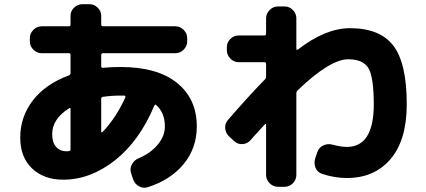

<svg xmlns="http://www.w3.org/2000/svg" viewBox="-20 -828 2040 920"><path d="M311 -309Q230 -258 230 -185Q230 -146 248.5 -124.5Q267 -103 300 -103Q302 -103 305 -103.5Q308 -104 309 -104Q318 -104 318 -113V-306Q318 -314 311 -309ZM558 -370Q514 -370 473 -364Q465 -362 465 -355V-197Q465 -195 467.5 -194Q470 -193 471 -195Q536 -263 581 -362Q582 -365 580 -367.5Q578 -370 575 -370ZM283 33Q190 33 133.5 -21Q77 -75 77 -168Q77 -269 138 -347.5Q199 -426 311 -467Q318 -470 318 -478V-565Q318 -573 310 -573H180Q157 -573 140 -590Q123 -607 123 -630V-645Q123 -668 140 -685Q157 -702 180 -702H310Q318 -702 318 -710V-752Q318 -775 335 -791.5Q352 -808 375 -808H408Q431 -808 448 -791.5Q465 -775 465 -752V-710Q465 -702 474 -702H820Q843 -702 860 -685Q877 -668 877 -645V-630Q877 -607 860 -590Q843 -573 820 -573H474Q465 -573 465 -565V-510Q465 -503 473 -503Q509 -507 558 -507Q734 -507 828.5 -430.5Q923 -354 923 -222Q923 -119 860.5 -42.5Q798 34 688 69Q666 76 645 64Q624 52 617 29L608 1Q601 -20 612 -40.5Q623 -61 645 -70Q702 -94 736 -135Q770 -176 770 -222Q770 -288 728 -325Q723 -330 719 -321Q648 -152 530.5 -59.5Q413 33 283 33Z M1073 -254Q1176 -373 1249 -447Q1255 -453 1255 -461V-521Q1255 -530 1247 -530H1124Q1101 -530 1084 -547Q1067 -564 1067 -587V-602Q1067 -625 1084 -641.5Q1101 -658 1124 -658H1247Q1255 -658 1255 -667V-740Q1255 -763 1272 -780Q1289 -797 1312 -797H1344Q1367 -797 1383.5 -780Q1400 -763 1400 -740V-594Q1400 -586 1408 -591Q1540 -693 1657 -693Q1800 -693 1864.5 -609.5Q1929 -526 1929 -328Q1929 -157 1851.5 -66Q1774 25 1642 25Q1583 25 1523 5Q1500 -3 1491.5 -25Q1483 -47 1491 -71L1501 -100Q1508 -121 1529 -131Q1550 -141 1573 -135Q1614 -124 1642 -124Q1771 -124 1771 -328Q1771 -458 1745.5 -501Q1720 -544 1649 -544Q1561 -544 1406 -395Q1400 -389 1400 -381V10Q1400 33 1383.5 50Q1367 67 1344 67H1312Q1289 67 1272 50Q1255 33 1255 10V-231Q1255 -233 1253.5 -234Q1252 -235 1250 -233Q1188 -166 1180 -156Q1165 -139 1142 -137.5Q1119 -136 1102 -152L1078 -174Q1061 -190 1059 -213Q1057 -236 1073 -254Z"/></svg>

Font: Rounded Mplus 1c ExtraBold
Style: Regular
Weight: 800
Version: Version 1.059.20150529